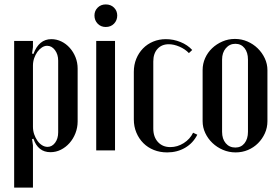

<svg xmlns="http://www.w3.org/2000/svg" viewBox="-20 -680 1264 868"><path d="M125 -438 131 -436Q156 -503 212 -503Q236 -503 257.5 -492.5Q279 -482 295.5 -463.5Q312 -445 321.5 -421Q331 -397 331 -370V-131Q331 -103 321 -77.5Q311 -52 294 -33Q277 -14 255 -3Q233 8 208 8Q152 8 131 -53L125 -51L129 -23V168H44V-495H129V-467ZM129 -107Q129 -89 134.5 -73Q140 -57 149 -44Q158 -31 170 -23.5Q182 -16 195 -16Q215 -16 229 -34.5Q243 -53 243 -82V-406Q243 -434 228.5 -453.5Q214 -473 193 -473Q181 -473 169.5 -465.5Q158 -458 149 -445.5Q140 -433 134.5 -417Q129 -401 129 -384Z M407 -610Q407 -631 421.5 -645.5Q436 -660 458 -660Q481 -660 495.5 -645.5Q510 -631 510 -610Q510 -588 495.5 -573Q481 -558 458 -558Q436 -558 421.5 -573Q407 -588 407 -610ZM500 -495V0H415V-495Z M585 -355Q585 -387 596 -414Q607 -441 626.5 -461Q646 -481 672.5 -492Q699 -503 730 -503Q764 -503 796 -490Q828 -477 849 -454L834 -440Q817 -458 791.5 -469Q766 -480 743 -480Q711 -480 692 -459Q673 -438 673 -402V-99Q673 -61 694 -38Q715 -15 750 -15Q782 -15 810.5 -33Q839 -51 853 -80L872 -71Q853 -33 817 -12Q781 9 736 9Q703 9 675.5 -2Q648 -13 628 -33Q608 -53 596.5 -80.5Q585 -108 585 -140Z M1042 -504Q1072 -504 1098.5 -492.5Q1125 -481 1145 -461.5Q1165 -442 1177 -416.5Q1189 -391 1189 -363V-132Q1189 -103 1177.5 -77.5Q1166 -52 1146.5 -32.5Q1127 -13 1101 -2Q1075 9 1045 9Q1015 9 988 -2.5Q961 -14 940.5 -33.5Q920 -53 908 -78.5Q896 -104 896 -132V-363Q896 -392 907.5 -417.5Q919 -443 939 -462Q959 -481 985.5 -492.5Q1012 -504 1042 -504ZM1044 -482Q1018 -482 1001 -462Q984 -442 984 -411V-84Q984 -52 1000.5 -32.5Q1017 -13 1044 -13Q1070 -13 1085.5 -32.5Q1101 -52 1101 -84V-411Q1101 -443 1085.5 -462.5Q1070 -482 1044 -482Z"/></svg>

Font: Moniqa SemBd Heading
Style: Regular
Weight: 600
Designer: Rajesh Rajput
Foundry: Rajesh Rajput
Version: Version 1.000